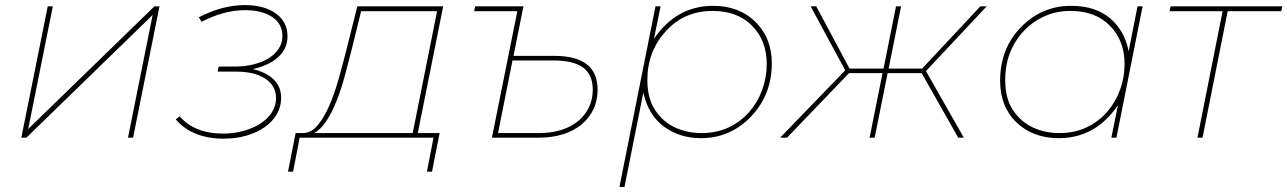

<svg xmlns="http://www.w3.org/2000/svg" viewBox="-20 -542 5069 756"><path d="M168 -517H188L91 -34L588 -517H608L504 0H484L581 -483L84 0H64Z M860 4Q799 4 751 -15.5Q703 -35 672 -72L688 -84Q715 -51 758.5 -33.5Q802 -16 858 -16Q902 -16 940.5 -27Q979 -38 1007 -56.5Q1035 -75 1051 -100.5Q1067 -126 1067 -155Q1067 -204 1025 -232Q983 -260 909 -260H837L841 -280H905Q946 -280 980.5 -289Q1015 -298 1040 -314Q1065 -330 1078.5 -352Q1092 -374 1092 -400Q1092 -448 1052 -475Q1012 -502 945 -502Q861 -502 774 -456L763 -474Q856 -522 944 -522Q1020 -522 1066 -489Q1112 -456 1112 -399Q1112 -351 1076.5 -318Q1041 -285 976 -270Q1087 -242 1087 -156Q1087 -122 1070 -92.5Q1053 -63 1022.5 -41.5Q992 -20 950.5 -8Q909 4 860 4Z M1144 -18H1176Q1207 -20 1231.5 -49.5Q1256 -79 1276.5 -126Q1297 -173 1313.5 -231.5Q1330 -290 1345 -350L1387 -517H1725L1625 -18H1711L1681 134H1661L1687 0H1160L1134 134H1114ZM1701 -498H1402L1365 -348Q1352 -296 1337.5 -242.5Q1323 -189 1305 -144Q1287 -99 1265 -65.5Q1243 -32 1217 -18H1605Z M1847 -498 1851 -517H2041L2002 -322H2163Q2333 -322 2333 -189Q2333 -146 2316.5 -111.5Q2300 -77 2270 -52Q2240 -27 2197.5 -13.5Q2155 0 2102 0H1917L2017 -498ZM2102 -18Q2150 -18 2189 -30Q2228 -42 2255.5 -64.5Q2283 -87 2298.5 -118.5Q2314 -150 2314 -189Q2314 -248 2276 -276Q2238 -304 2158 -304H1998L1941 -18Z M2439 194H2419L2561 -517H2581L2555 -389Q2643 -519 2788 -519Q2891 -519 2955 -455.5Q3019 -392 3019 -293Q3019 -169 2937.5 -83.5Q2856 2 2740 2Q2657 2 2595.5 -42.5Q2534 -87 2513 -177ZM2742 -18Q2802.5 -18 2850 -40.8Q2897.5 -63.5 2930.8 -102Q2964 -140.5 2981.5 -189.2Q2999 -238 2999 -290Q2999 -382 2941.5 -440.5Q2884 -499 2786 -499Q2674 -499 2601.5 -419Q2529 -339 2529 -227Q2529 -155.5 2558.5 -110Q2590 -62 2638.2 -40Q2686.5 -18 2742 -18Z M3052 0 3308 -265 3172 -517H3194L3325 -272H3459L3508 -517H3528L3479 -272H3611L3840 -517H3865L3626 -262L3775 0H3753L3609 -254H3475L3424 0H3404L3455 -254H3323L3079 0Z M4149 2Q4047 2 3982.5 -60Q3918 -122 3918 -224Q3918 -351 4000 -435Q4082 -519 4197 -519Q4294 -519 4351.5 -469.5Q4409 -420 4424 -340L4459 -517H4479L4376 0H4356L4382 -128Q4294 2 4149 2ZM4151 -18Q4211.5 -18 4259 -40.8Q4306.5 -63.5 4339.8 -102Q4373 -140.5 4390.5 -189.2Q4408 -238 4408 -290Q4408 -382 4350.5 -440.5Q4293 -499 4195 -499Q4124 -499 4065.8 -464Q4007.5 -429 3972.8 -367.8Q3938 -306.5 3938 -227Q3938 -155.5 3967.5 -110Q3999 -62 4047.2 -40Q4095.5 -18 4151 -18Z M4695 0 4794 -498H4585L4589 -517H5029L5025 -498H4814L4715 0Z"/></svg>

Font: Argentum Sans Thin
Style: Italic
Weight: 100
Italic angle: -11°
Designer: Julieta Ulanovsky (font), Cristiano Sobral (main changes and remaster)
Foundry: Julieta Ulanovsky (font), Cristiano Sobral (main changes and remaster)
Version: Version 2.007;June 15, 2022;FontCreator 14.0.0.2814 64-bit; 